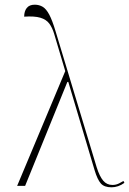

<svg xmlns="http://www.w3.org/2000/svg" viewBox="-20 -792 550 818"><path d="M53 0 258 -489 211 -647Q203 -674 190 -691.5Q177 -709 152 -716.5Q127 -724 83 -721Q83 -744 94 -758Q105 -772 128 -772Q147 -772 162 -763Q177 -754 190 -729.5Q203 -705 217 -658L392 -79Q404 -41 419.5 -22.5Q435 -4 459 -4Q474 -4 487 -10.5Q500 -17 506 -21L510 -13Q484 6 455 6Q424 6 409.5 -10.5Q395 -27 383 -67L271 -443H267L87 0Z"/></svg>

Font: Noto Serif Display Condensed Thin
Style: Regular
Weight: 100
Width: 3
Designer: Monotype Design Team
Foundry: Monotype Imaging Inc.
Version: Version 2.009